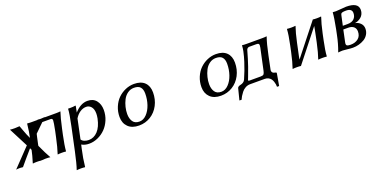

<svg xmlns="http://www.w3.org/2000/svg" viewBox="-70 -1157 4194 2111"><g transform="rotate(-20 2027.0 -101.5)"><path d="M282.2 -430.2H573.2Q601.6 -430.2 621.1 -433.1L622.1 -430.2Q601.1 -369.6 575.2 -250L560.1 -180.2Q535.6 -65.4 530.8 0L527.8 2.9Q509.8 0 481.9 0Q452.1 0 434.1 2.9L433.1 0Q457 -71.8 480 -180.2L495.1 -250Q514.2 -345.2 514.2 -367.2Q514.2 -390.1 493.2 -390.1H344.2Q323.7 -390.1 312.5 -359.6Q301.3 -329.1 284.2 -250L269 -180.2Q246.6 -73.7 240.2 0L236.8 2.9Q218.8 0 190.9 0Q161.1 0 143.1 2.9L142.1 0Q165 -69.3 189 -180.2L204.1 -250Q225.6 -351.1 232.9 -430.2L235.8 -433.1Q252.9 -430.2 282.2 -430.2Z M772.9 -295.9 724.6 -66.9Q735.4 -48.8 759.3 -39.3Q783.2 -29.8 809.6 -29.8Q869.6 -29.8 915 -77.9Q960.4 -126 980 -220.2Q985.8 -252 985.8 -275.9Q985.8 -328.1 962.4 -355.5Q939 -382.8 904.8 -382.8Q867.2 -382.8 832.5 -359.9Q797.9 -336.9 772.9 -295.9ZM939.9 -439.9Q1006.3 -439.9 1041.5 -396Q1076.7 -352.1 1076.7 -285.2Q1076.7 -223.6 1053.5 -168.5Q1030.3 -113.3 992.2 -74.5Q954.1 -35.6 903.8 -12.9Q853.5 9.8 800.8 9.8Q748.5 9.8 712.9 -12.2L702.6 33.2Q678.7 138.2 668.9 233.9L665.5 236.8Q648.9 233.9 619.6 233.9Q591.3 233.9 571.8 236.8L570.8 233.9Q593.3 169.9 622.6 33.2L679.7 -234.9Q709.5 -373.5 711.9 -429.2L713.9 -432.1Q720.7 -431.2 738.8 -431.2Q775.4 -431.2 796.9 -436Q801.8 -436 801.8 -432.1Q801.8 -427.7 800.8 -425.8L787.6 -358.9Q858.9 -439.9 939.9 -439.9Z M1484.4 -439.9Q1565.9 -439.9 1608.6 -397.9Q1651.4 -356 1651.4 -280.8Q1651.4 -199.7 1616.5 -132.8Q1581.5 -65.9 1520.3 -28.1Q1459 9.8 1384.8 9.8Q1302.2 9.8 1257.3 -34.7Q1212.4 -79.1 1212.4 -151.9Q1212.4 -213.9 1235.4 -268.6Q1258.3 -323.2 1296.1 -360.4Q1334 -397.5 1383.1 -418.7Q1432.1 -439.9 1484.4 -439.9ZM1469.7 -399.9Q1428.2 -399.9 1394.8 -375.7Q1361.3 -351.6 1342 -313.7Q1322.8 -275.9 1312.7 -234.4Q1302.7 -192.9 1302.7 -153.8Q1302.7 -100.1 1326.2 -64.9Q1349.6 -29.8 1402.8 -29.8Q1448.7 -29.8 1486.8 -69.1Q1524.9 -108.4 1545.7 -169.9Q1566.4 -231.4 1566.4 -298.8Q1566.4 -348.1 1543.9 -374Q1521.5 -399.9 1469.7 -399.9Z M148.4 -208 32.7 -433.1Q55.7 -430.2 89.4 -430.2Q117.7 -430.2 144.5 -433.1Q150.9 -416.5 163.6 -381.6Q176.3 -346.7 187 -320.3Q197.8 -293.9 210.4 -269Q234.4 -293.5 258.1 -320.3Q281.7 -347.2 311 -381.1Q340.3 -415 356.4 -433.1Q371.1 -430.2 393.6 -430.2Q418 -430.2 439.5 -433.1L232.4 -231Q241.2 -212.4 265.6 -158.9Q290 -105.5 308.3 -68.8Q326.7 -32.2 346.7 2.9Q324.2 0 291.5 0Q261.7 0 240.7 2.9Q232.4 -16.6 219.2 -50.8Q206.1 -85 194.3 -113Q182.6 -141.1 170.4 -166Q141.1 -134.3 92.5 -75.7Q43.9 -17.1 26.4 2.9Q11.7 0 -6.3 0Q-39.1 0 -53.7 2.9Z M2442.9 -439.9Q2524.4 -439.9 2567.1 -397.9Q2609.9 -356 2609.9 -280.8Q2609.9 -199.7 2575 -132.8Q2540 -65.9 2478.8 -28.1Q2417.5 9.8 2343.3 9.8Q2260.7 9.8 2215.8 -34.7Q2170.9 -79.1 2170.9 -151.9Q2170.9 -213.9 2193.8 -268.6Q2216.8 -323.2 2254.6 -360.4Q2292.5 -397.5 2341.6 -418.7Q2390.6 -439.9 2442.9 -439.9ZM2428.2 -399.9Q2386.7 -399.9 2353.3 -375.7Q2319.8 -351.6 2300.5 -313.7Q2281.2 -275.9 2271.2 -234.4Q2261.2 -192.9 2261.2 -153.8Q2261.2 -100.1 2284.7 -64.9Q2308.1 -29.8 2361.3 -29.8Q2407.2 -29.8 2445.3 -69.1Q2483.4 -108.4 2504.2 -169.9Q2524.9 -231.4 2524.9 -298.8Q2524.9 -348.1 2502.4 -374Q2480 -399.9 2428.2 -399.9Z M2679.2 -51.8Q2678.2 -49.8 2678.2 -47.9Q2678.2 -40 2694.8 -40H2824.2Q2850.1 -40 2859.1 -50.3Q2868.2 -60.5 2874 -87.9L2928.2 -340.8Q2931.2 -355.5 2931.2 -367.2Q2931.2 -379.4 2924.1 -384.8Q2917 -390.1 2897.9 -390.1H2816.9Q2806.6 -390.1 2798.6 -384Q2790.5 -377.9 2787.8 -372.6Q2785.2 -367.2 2784.2 -363.8Q2756.3 -263.7 2730.7 -189.5Q2705.1 -115.2 2692.4 -85.4Q2679.7 -55.7 2679.2 -51.8ZM2738.8 -365.2Q2745.6 -397.9 2747.1 -430.2L2750 -433.1Q2767.1 -430.2 2796.9 -430.2H2984.9Q3014.2 -430.2 3034.2 -433.1L3035.2 -430.2Q3009.3 -357.4 2982.9 -229L2951.2 -76.2Q2949.2 -66.4 2949.2 -64Q2949.2 -48.8 2957.5 -40Q2965.8 -31.2 2976.1 -29.1Q2986.3 -26.9 2994.6 -23.9Q3002.9 -21 3002.9 -16.1Q3002.9 -15.1 3002.4 -12.9Q3002 -10.7 3002 -9.8L2978 127.9H2953.1Q2953.1 113.8 2951.2 99.1Q2949.2 84.5 2942.9 65.9Q2936.5 47.4 2926.5 33.4Q2916.5 19.5 2898.2 9.8Q2879.9 0 2856 0H2684.1Q2654.8 0 2628.9 14.2Q2603 28.3 2585 51.5Q2566.9 74.7 2556.6 92.3Q2546.4 109.9 2538.1 128.9L2513.2 127.9L2546.9 -4.9Q2549.3 -15.6 2561.5 -21.7Q2573.7 -27.8 2587.6 -30.5Q2601.6 -33.2 2616.7 -43Q2631.8 -52.7 2639.2 -69.8Q2662.6 -125 2676.5 -160.2Q2690.4 -195.3 2708.7 -252.7Q2727.1 -310.1 2738.8 -365.2Z M3245.1 -251Q3269.5 -364.7 3272.9 -430.2L3275.9 -433.1Q3293 -430.2 3322.8 -430.2Q3352.5 -430.2 3372.1 -433.1L3373 -430.2Q3348.6 -360.8 3325.2 -251L3310.1 -179.2Q3307.1 -164.1 3301.8 -140.4Q3296.4 -116.7 3293.2 -99.9Q3290 -83 3288.1 -68.8L3576.2 -433.1Q3593.3 -430.2 3623 -430.2Q3652.3 -430.2 3671.9 -433.1L3672.9 -430.2Q3648.4 -360.8 3625 -251L3609.9 -179.2Q3585.4 -64.9 3582 0L3579.1 2.9Q3560.5 0 3532.2 0Q3501 0 3482.9 2.9L3481.9 0Q3505.4 -66.4 3529.8 -179.2L3544.9 -251Q3547.9 -265.1 3552.5 -288.3Q3557.1 -311.5 3560.5 -328.9Q3564 -346.2 3565.9 -360.8L3278.8 2.9Q3260.7 0 3231.9 0Q3201.2 0 3183.1 2.9L3182.1 0Q3205.6 -66.4 3230 -179.2Z M3862.3 -254.9H3919.4Q3968.8 -254.9 3994.6 -280.5Q4020.5 -306.2 4020.5 -347.2Q4020.5 -399.9 3951.7 -399.9Q3922.9 -399.9 3909.9 -396.2Q3897 -392.6 3893.1 -386.2Q3889.2 -379.9 3885.7 -362.8ZM3853.5 -214.8 3823.7 -73.2Q3821.8 -61.5 3821.8 -59.1Q3821.8 -41.5 3834 -35.6Q3846.2 -29.8 3873.5 -29.8Q3926.8 -29.8 3962.2 -57.9Q3997.6 -85.9 3997.6 -140.1Q3997.6 -174.8 3974.9 -194.8Q3952.1 -214.8 3910.6 -214.8ZM3886.7 9.8Q3860.8 9.8 3821.5 4.9Q3782.2 0 3767.6 0Q3755.4 0 3742.4 1Q3729.5 2 3723.1 2.9L3716.3 3.9L3715.3 1Q3748.5 -88.4 3766.6 -179.2L3780.8 -248Q3805.2 -372.1 3808.6 -430.2L3810.5 -433.1Q3822.8 -431.2 3845.7 -431.2Q3867.7 -431.2 3907 -435.5Q3946.3 -439.9 3967.8 -439.9Q4108.4 -439.9 4108.4 -353Q4108.4 -326.2 4097.9 -304.4Q4087.4 -282.7 4070.8 -269.3Q4054.2 -255.9 4036.6 -248Q4019 -240.2 4001.5 -237.8V-235.8Q4035.6 -229.5 4060.5 -204.1Q4085.4 -178.7 4085.4 -141.1Q4085.4 -104 4067.1 -74Q4048.8 -43.9 4019.3 -26.4Q3989.7 -8.8 3955.6 0.5Q3921.4 9.8 3886.7 9.8Z"/></g></svg>

Font: Linear Smooth
Style: Italic
Weight: 400
Designer: Philipp H. Poll, Flanker
Foundry: Philipp H. Poll, reworked by Flanker
Version: Version 1.061 | FøM Fix